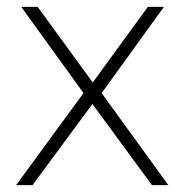

<svg xmlns="http://www.w3.org/2000/svg" viewBox="-20 -541 543 561"><path d="M42 -521 224 -269 27 0H75L250 -237L424 0H472L277 -269L459 -521H412L251 -300L90 -521Z"/></svg>

Font: Montserrat ExtraLight
Style: Regular
Weight: 250
Designer: Julieta Ulanovsky
Foundry: Julieta Ulanovsky
Version: Version 4.000